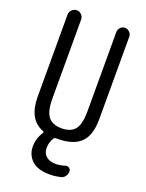

<svg xmlns="http://www.w3.org/2000/svg" viewBox="-173 -812 846 1115"><g transform="rotate(20 250.0 -255.0)"><path d="M157.2 -3.9Q60.5 -40 59.6 -179.7V-688.5Q59.6 -705.1 72.3 -717.8Q85 -730.5 102.1 -730.5Q119.1 -730.5 131.3 -717.8Q143.6 -705.1 143.6 -688.5V-200.2Q143.6 -121.1 169.9 -88.4Q196.3 -55.7 252 -55.7Q308.6 -55.7 334.5 -87.9Q360.4 -120.1 360.4 -200.2V-690.4Q360.4 -706.1 372.1 -718.3Q383.8 -730.5 399.9 -730.5Q416 -730.5 428.2 -718.3Q440.4 -706.1 440.4 -690.4V-179.7Q440.4 -80.1 394 -35.2Q347.7 9.8 250 9.8H242.2Q234.4 9.8 228.5 16.6Q210 46.9 210 80.1Q210 112.3 231.4 131.3Q252.9 150.4 290 150.4Q319.3 150.4 348.6 140.6Q360.4 136.7 371.1 144Q381.8 151.4 381.8 164.1Q381.8 180.7 372.1 194.3Q362.3 208 346.7 211.9Q311.5 219.7 280.3 219.7Q204.1 219.7 168 185.5Q131.8 151.4 131.8 99.6Q131.8 50.8 160.2 5.9Q164.1 -2 157.2 -3.9Z"/></g></svg>

Font: Rounded Mgen+ 1mn regular
Style: Regular
Weight: 400
Designer: [Source Han Sans]
Ryoko NISHIZUKA  (kana & ideographs); Paul D. Hunt (Latin, Greek & Cyrillic); Wenlong ZHANG  (bopomofo
Version: Version 1.059.20150602